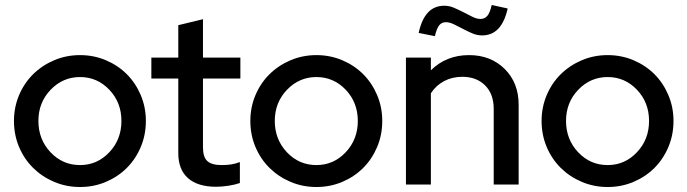

<svg xmlns="http://www.w3.org/2000/svg" viewBox="-20 -740 2757 770"><path d="M36 -255Q36 -310 56.5 -358.5Q77 -407 113 -442.5Q149 -478 197.5 -498.5Q246 -519 301 -519Q356 -519 404.5 -498.5Q453 -478 488.5 -442.5Q524 -407 544.5 -358.5Q565 -310 565 -255Q565 -199 544.5 -150.5Q524 -102 488.5 -66.5Q453 -31 404.5 -10.5Q356 10 301 10Q246 10 197.5 -10.5Q149 -31 113 -66.5Q77 -102 56.5 -150.5Q36 -199 36 -255ZM301 -78Q370 -78 418.5 -129.5Q467 -181 467 -255Q467 -329 418.5 -380Q370 -431 301 -431Q232 -431 183 -380Q134 -329 134 -255Q134 -181 182.5 -129.5Q231 -78 301 -78Z M695 -126V-425H587V-509H695V-639L794 -663V-509H944V-425H794V-149Q794 -110 811.5 -94Q829 -78 869 -78Q890 -78 906.5 -80.5Q923 -83 942 -90V-6Q922 1 895.5 5Q869 9 847 9Q773 9 734 -25.5Q695 -60 695 -126Z M984 -255Q984 -310 1004.5 -358.5Q1025 -407 1061 -442.5Q1097 -478 1145.5 -498.5Q1194 -519 1249 -519Q1304 -519 1352.5 -498.5Q1401 -478 1436.5 -442.5Q1472 -407 1492.5 -358.5Q1513 -310 1513 -255Q1513 -199 1492.5 -150.5Q1472 -102 1436.5 -66.5Q1401 -31 1352.5 -10.5Q1304 10 1249 10Q1194 10 1145.5 -10.5Q1097 -31 1061 -66.5Q1025 -102 1004.5 -150.5Q984 -199 984 -255ZM1249 -78Q1318 -78 1366.5 -129.5Q1415 -181 1415 -255Q1415 -329 1366.5 -380Q1318 -431 1249 -431Q1180 -431 1131 -380Q1082 -329 1082 -255Q1082 -181 1130.5 -129.5Q1179 -78 1249 -78Z M1608 0ZM1608 0V-509H1708V-458Q1738 -488 1776.5 -503.5Q1815 -519 1861 -519Q1948 -519 2004 -463.5Q2060 -408 2060 -320V0H1960V-303Q1960 -363 1925.5 -397.5Q1891 -432 1834 -432Q1794 -432 1761.5 -415Q1729 -398 1708 -366V0ZM1724 -595 1659 -608Q1671 -663 1696.5 -690Q1722 -717 1762 -717Q1782 -717 1801.5 -708.5Q1821 -700 1839.5 -690.5Q1858 -681 1875 -672.5Q1892 -664 1907 -664Q1924 -664 1934.5 -676.5Q1945 -689 1952 -720L2016 -706Q2004 -652 1978.5 -625Q1953 -598 1913 -598Q1893 -598 1873.5 -606.5Q1854 -615 1836 -624.5Q1818 -634 1800.5 -642.5Q1783 -651 1768 -651Q1751 -651 1741 -638Q1731 -625 1724 -595Z M2152 -255Q2152 -310 2172.5 -358.5Q2193 -407 2229 -442.5Q2265 -478 2313.5 -498.5Q2362 -519 2417 -519Q2472 -519 2520.5 -498.5Q2569 -478 2604.5 -442.5Q2640 -407 2660.5 -358.5Q2681 -310 2681 -255Q2681 -199 2660.5 -150.5Q2640 -102 2604.5 -66.5Q2569 -31 2520.5 -10.5Q2472 10 2417 10Q2362 10 2313.5 -10.5Q2265 -31 2229 -66.5Q2193 -102 2172.5 -150.5Q2152 -199 2152 -255ZM2417 -78Q2486 -78 2534.5 -129.5Q2583 -181 2583 -255Q2583 -329 2534.5 -380Q2486 -431 2417 -431Q2348 -431 2299 -380Q2250 -329 2250 -255Q2250 -181 2298.5 -129.5Q2347 -78 2417 -78Z"/></svg>

Font: Red Hat Display Medium
Style: Regular
Weight: 500
Designer: Pentagram / MCKL
Foundry: Pentagram / MCKL
Version: Version 1.005; Red Hat Display Medium